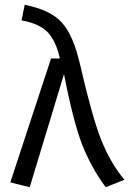

<svg xmlns="http://www.w3.org/2000/svg" viewBox="-20 -770 539 801"><path d="M83 -750Q190 -729 238 -676Q286 -623 314 -501Q365 -279 403 -184.5Q441 -90 499 -20L421 11Q361 -70 323.5 -165Q286 -260 247 -461L104 11L23 -9L193 -526H230Q213 -600 179 -635.5Q145 -671 70 -685Z"/></svg>

Font: FiraGO Book
Style: Regular
Weight: 350
Designer: bBox Type
Foundry: bBox Type GmbH
Version: Version 1.001;PS 001.001;hotconv 1.0.88;makeotf.lib2.5.64775